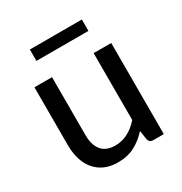

<svg xmlns="http://www.w3.org/2000/svg" viewBox="-161 -798 881 927"><g transform="rotate(-30 279.5 -334.5)"><path d="M233.5 8Q178 8 140 -16.2Q102 -40.5 82.5 -83.8Q63 -127 63 -184V-508H161V-184Q161 -129.5 186 -99.2Q211 -69 262.5 -69Q334 -69 393 -135V-508H491V0H432Q412 0 406.5 -19.5L399 -70.5Q366.5 -34.5 326.5 -13.2Q286.5 8 233.5 8ZM425 -613.5H135V-677H425Z"/></g></svg>

Font: Verano Sans Medium
Style: Regular
Weight: 500
Designer: Lukasz Dziedzic with Adam Twardoch and Botio Nikoltchev
Foundry: tyPoland Lukasz Dziedzic
Version: Version 3.001;December 28, 2019;FontCreator 12.0.0.2547 64-b